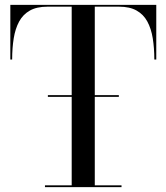

<svg xmlns="http://www.w3.org/2000/svg" viewBox="-20 -770 684 790"><path d="M177 -371.5V-378.5H469V-371.5ZM165 0V-7.5H275V-742.5H175Q131 -742.5 102.8 -726.5Q74.5 -710.5 58.8 -681.5Q43 -652.5 36.5 -612.5Q30 -572.5 30 -525H22.5V-750H623V-525H615Q615 -572.5 608.5 -612.5Q602 -652.5 586.2 -681.5Q570.5 -710.5 542.2 -726.5Q514 -742.5 470 -742.5H370V-7.5H480V0Z"/></svg>

Font: Bodoni Moda 28pt
Style: Regular
Weight: 400
Designer: Owen Earl
Foundry: indestructible type
Version: Version 2.005